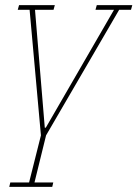

<svg xmlns="http://www.w3.org/2000/svg" viewBox="-20 -526 534 746"><path d="M20 183H93L139 0L95 -488H49L54 -506H193L188 -488H116L154 -30H158L423 -488H351L356 -506H494L489 -488H443L159 0L114 183H187L183 200H16Z"/></svg>

Font: IBM Plex Serif Thin
Style: Italic
Weight: 100
Italic angle: -14°
Designer: Mike Abbink, Paul van der Laan, Pieter van Rosmalen
Foundry: Bold Monday
Version: Version 3.001